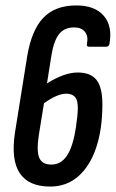

<svg xmlns="http://www.w3.org/2000/svg" viewBox="-20 -681 426 707"><path d="M261 -661Q329 -661 362 -623Q395 -585 383 -519Q381 -509 371 -509H308Q298 -509 300 -519Q306 -547 293 -563.5Q280 -580 253 -580Q217 -580 197.5 -555.5Q178 -531 169 -475L153 -374Q217 -414 266 -414Q314 -414 335.5 -386.5Q357 -359 357 -297Q357 -205 334 -137Q311 -69 268 -31.5Q225 6 165 6Q86 6 53 -43Q20 -92 35 -192L80 -473Q96 -570 139.5 -615.5Q183 -661 261 -661ZM223 -336Q207 -336 186.5 -327Q166 -318 142 -301L123 -184Q114 -125 124.5 -100Q135 -75 169 -75Q205 -75 227 -108.5Q249 -142 260 -214L261 -224Q271 -287 263 -311.5Q255 -336 223 -336Z"/></svg>

Font: Sofia Sans Extra Condensed SemiBold
Style: Italic
Weight: 600
Italic angle: -9°
Designer: Botio Nikoltchev, Ani Petrova
Foundry: lettersoup
Version: Version 4.101